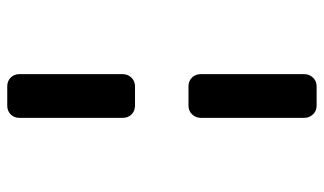

<svg xmlns="http://www.w3.org/2000/svg" viewBox="-205 -565 910 540"><g transform="rotate(90 250.0 -295.0)"><path d="M277.3 -219.7Q292 -219.7 301.8 -210Q311.5 -200.2 311.5 -184.6V105.5Q311.5 120.1 301.8 129.9Q292 139.6 277.3 139.6H222.7Q208 139.6 198.2 129.9Q188.5 120.1 188.5 105.5V-184.6Q188.5 -199.2 198.2 -209.5Q208 -219.7 222.7 -219.7ZM277.3 -730.5Q292 -730.5 301.8 -720.2Q311.5 -710 311.5 -695.3V-405.3Q311.5 -390.6 301.8 -380.4Q292 -370.1 277.3 -370.1H222.7Q208 -370.1 198.2 -379.9Q188.5 -389.6 188.5 -405.3V-695.3Q188.5 -710 198.2 -720.2Q208 -730.5 222.7 -730.5Z"/></g></svg>

Font: Rounded-L Mgen+ 1mn bold
Style: Bold
Weight: 700
Designer: [Source Han Sans]
Ryoko NISHIZUKA  (kana & ideographs); Paul D. Hunt (Latin, Greek & Cyrillic); Wenlong ZHANG  (bopomofo
Version: Version 1.059.20150602